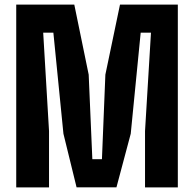

<svg xmlns="http://www.w3.org/2000/svg" viewBox="-20 -820 849 840"><path d="M51 0V-800H305L368 -493.5L384 -123.5H426L441 -493.5L505 -800H758V0H614.5V-246.5L640.5 -677H595.5L552 -235L489.5 -0.5H315L257.5 -235L213.5 -677H169L194.5 -246.5V0Z"/></svg>

Font: Big Shoulders Thin ExtraBold
Style: Regular
Weight: 800
Version: Version 2.002